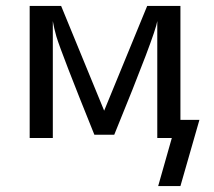

<svg xmlns="http://www.w3.org/2000/svg" viewBox="-20 -465 720 647"><path d="M80 0V-445H186L331 -92L476 -445H588V-61H652L588 162H513L559 0H510V-394Q504 -351 365 -11H298Q187 -286 170 -342Q162 -370 158 -394V0Z"/></svg>

Font: CMU Sans Serif
Style: Medium
Weight: 500
Version: Version 0.7.0